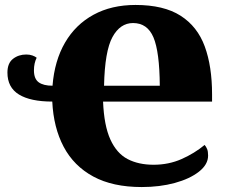

<svg xmlns="http://www.w3.org/2000/svg" viewBox="-20 -745 931 775"><path d="M552 10Q435 10 356.5 -32.5Q278 -75 237 -152.5Q196 -230 191 -335Q103 -335 56.5 -363.5Q10 -392 10 -452Q10 -490 32.5 -507.5Q55 -525 86 -525Q100 -525 111 -521Q122 -517 128 -512Q117 -490 117 -461Q117 -427 136 -413Q155 -399 192 -399Q200 -500 242.5 -573Q285 -646 357.5 -685.5Q430 -725 527 -725Q641 -725 709 -681.5Q777 -638 806.5 -557.5Q836 -477 836 -364V-335H396Q400 -238 425.5 -182Q451 -126 495 -103Q539 -80 600 -80Q661 -80 713 -103Q765 -126 806 -160Q812 -153 816 -143.5Q820 -134 820 -117Q820 -81 783 -52Q746 -23 685.5 -6.5Q625 10 552 10ZM625 -399Q624 -536 599.5 -594Q575 -652 517 -652Q465 -652 434 -595.5Q403 -539 400 -399Z"/></svg>

Font: Noto Serif Black
Style: Regular
Weight: 900
Designer: Monotype Design Team
Foundry: Monotype Imaging Inc.
Version: Version 2.014; ttfautohint (v1.8.4.7-5d5b)